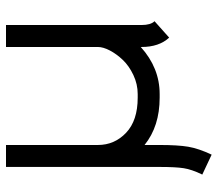

<svg xmlns="http://www.w3.org/2000/svg" viewBox="-63 -477 726 640"><g transform="rotate(-90 300.0 -157.0)"><path d="M494.6 43.9Q463.4 10.3 463.4 -48.3V-50.8Q393.6 12.2 306.6 12.2H294.4Q199.2 12.2 136.7 -38.1V12.2Q136.7 72.8 130.9 107.4Q125 142.1 104.5 185.5L38.1 154.3Q55.2 119.1 59.3 92.5Q63.5 65.9 63.5 12.2V-500H136.7V-193.8Q136.7 -138.2 177.5 -99.6Q218.3 -61 294.4 -61H306.6Q339.4 -61 369.9 -75.4Q400.4 -89.8 420.2 -110.6Q439.9 -131.3 451.7 -153.8Q463.4 -176.3 463.4 -193.8V-500H536.6V-48.3Q536.6 -17.6 549.3 -4.9Z"/></g></svg>

Font: Anka/Coder
Style: Regular
Weight: 400
Monospace: yes
Version: Version 001.100